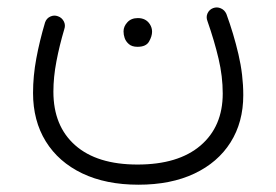

<svg xmlns="http://www.w3.org/2000/svg" viewBox="-20 -262 743 516"><path d="M352.1 234.4Q264.6 234.4 200.9 203.9Q137.2 173.3 103 117.9Q68.8 62.5 68.8 -12.2Q68.8 -57.6 77.6 -105Q86.4 -152.3 101.1 -201.7Q105 -212.9 115.2 -217.5Q125.5 -222.2 135.7 -218.3Q146 -214.8 151.4 -204.8Q156.7 -194.8 152.8 -183.6Q139.6 -139.2 131.6 -96.9Q123.5 -54.7 123.5 -15.6Q123.5 76.7 182.1 128.4Q240.7 180.2 349.6 180.2Q459 180.2 518.8 129.2Q578.6 78.1 578.6 -10.7Q578.6 -56.6 567.4 -104.2Q556.2 -151.9 537.6 -205.1Q533.2 -216.3 537.8 -226.3Q542.5 -236.3 552.7 -240.2Q563 -244.1 573.2 -239.7Q583.5 -235.4 588.4 -224.6Q607.9 -171.4 620.8 -116.2Q633.8 -61 633.8 -6.3Q633.8 66.4 599.6 120.6Q565.4 174.8 502.2 204.6Q439 234.4 352.1 234.4ZM312 -177.7Q312 -190.9 322.3 -202.1Q332.5 -213.4 350.6 -213.4Q372.1 -213.4 382.8 -196.8Q388.7 -187.5 388.7 -176.8Q388.7 -164.6 380.6 -150.4Q372.6 -136.2 349.6 -136.2Q334.5 -136.2 326.2 -143.6Q317.9 -150.9 314.9 -160.2Q312 -168.5 312 -177.7Z"/></svg>

Font: Mikhak Light
Style: Regular
Weight: 300
Designer: Amin Abedi
Version: Version 3.3